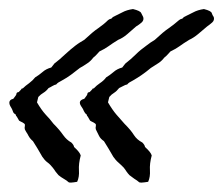

<svg xmlns="http://www.w3.org/2000/svg" viewBox="-35 -385 488 420"><path d="M-5.9 -168.9Q1 -177.2 1 -179.7Q1 -183.1 5.9 -183.6Q12.7 -190.4 12.7 -191.4Q12.7 -191.9 14.6 -191.4Q20.5 -197.3 28.8 -203.1Q36.6 -209 42 -215.8Q50.8 -221.2 58.1 -227.5Q65.9 -234.4 77.1 -237.3Q78.6 -238.8 80.6 -241.7Q82.5 -244.6 84 -246.1Q95.2 -254.4 107.4 -266.1Q119.6 -277.3 129.9 -285.2Q132.3 -287.1 134.8 -288.8Q137.2 -290.5 139.6 -292L149.4 -297.9Q158.7 -306.6 166.3 -313Q173.8 -319.3 179.7 -323.2Q192.4 -332 201.2 -340.8Q204.1 -343.3 207 -343.8Q209.5 -344.2 211.9 -347.7Q223.1 -353 232.4 -357.9Q242.2 -363.3 255.9 -365.2Q272 -361.3 273.9 -356.4Q276.4 -351.6 278.3 -347.7Q280.3 -340.8 274.9 -335.9Q269.5 -331.1 262.7 -327.1Q252.9 -318.4 243.2 -310.1Q233.4 -301.8 223.6 -297.9Q217.3 -293.9 211.9 -290.5Q206.5 -287.1 202.1 -283.7Q194.8 -278.3 182.6 -272.5Q177.7 -267.6 175.8 -265.1Q173.8 -262.7 168.9 -258.8Q164.1 -252 156.2 -246.6Q148.4 -241.2 139.6 -236.3Q129.9 -228.5 120.6 -221.7Q111.3 -214.8 100.6 -209L92.8 -204.6Q90.3 -203.1 87.9 -200.2Q84.5 -199.7 79.6 -196.8Q74.7 -193.8 71.3 -192.4Q65.9 -185.5 60.1 -182.1Q54.2 -178.7 48.8 -172.9L45.9 -161.1Q55.2 -145 64.9 -134.3Q69.8 -129.4 74 -124.3Q78.1 -119.1 82 -114.3Q95.2 -101.1 103 -89.8Q110.4 -79.1 121.1 -73.2Q126.5 -67.9 127 -63.5Q139.6 -52.2 141.6 -44.9Q136.7 -26.9 137.7 -12.2Q138.7 2 133.8 12.7Q117.2 15.6 115.2 13.7Q114.3 12.7 110.4 9.8Q101.6 4.4 98.6 2.4L92.8 -2Q88.9 -6.3 86.4 -9.8Q85.4 -11.7 83.7 -13.9Q82 -16.1 80.1 -18.6Q77.6 -21.5 75 -24.4Q72.3 -27.3 68.8 -29.8Q65.4 -32.2 62.7 -35.4Q60.1 -38.6 57.6 -42Q52.7 -50.8 47.4 -59.6Q42 -68.4 37.1 -76.2Q30.8 -81.5 27.3 -87.9Q26.4 -89.8 25.4 -91.6Q24.4 -93.3 23.4 -94.7Q22.5 -96.2 21.5 -97.9Q20.5 -99.6 19.5 -101.6Q18.6 -105.5 19 -106.9Q19.5 -108.4 19.5 -112.3Q19 -114.7 14.2 -117.2Q12.2 -118.2 10.3 -119.1Q8.3 -120.1 6.8 -121.1Q1 -131.8 0 -131.8Q-0.5 -131.8 0 -133.8Q-5.4 -137.2 -6.3 -140.1Q-6.8 -141.1 -7.3 -142.8Q-7.8 -144.5 -8.8 -146.5Q-10.7 -149.4 -12.7 -153.3Q-14.6 -157.2 -14.6 -160.2Q-14.6 -167 -5.9 -168.9ZM149.4 -168.9Q156.2 -177.2 156.2 -179.7Q156.2 -183.1 161.1 -183.6Q168 -190.4 168 -191.4Q168 -191.9 169.9 -191.4Q176.3 -198.2 183.6 -203.1Q191.9 -208.5 197.3 -215.8Q206.1 -221.2 213.4 -227.5Q221.2 -234.4 232.4 -237.3Q233.9 -238.8 235.8 -241.7Q237.8 -244.6 239.3 -246.1Q252 -255.9 262.2 -266.1Q272 -275.9 285.2 -285.2Q290 -289.1 294.4 -292Q298.8 -294.9 303.7 -297.9Q313 -306.6 320.6 -313Q328.1 -319.3 334 -323.2Q344.7 -330.6 356.4 -340.8Q359.4 -343.3 362.3 -343.8Q364.7 -344.2 367.2 -347.7Q378.4 -353 387.7 -357.9Q397.5 -363.3 411.1 -365.2Q426.8 -361.3 428.2 -356.4Q429.7 -351.6 432.6 -347.7Q434.6 -340.8 429.2 -335.9Q423.8 -331.1 418 -327.1Q408.2 -318.4 397.9 -310.1Q387.7 -301.8 378.9 -297.9Q372.6 -293.9 367.2 -290.5Q361.8 -287.1 357.4 -283.7Q350.1 -278.3 337.9 -272.5Q333 -267.6 331.1 -265.1Q329.1 -262.7 324.2 -258.8Q319.3 -252 311 -246.6Q302.7 -241.2 294.9 -236.3Q276.4 -220.7 255.9 -209L248 -204.6Q245.6 -203.1 243.2 -200.2Q239.3 -199.7 234.4 -196.8Q231 -194.8 225.6 -192.4Q220.2 -185.5 214.8 -182.1Q209 -178.7 204.1 -172.9L201.2 -161.1Q210.9 -144.5 219.7 -134.3Q228.5 -124 237.3 -114.3Q251.5 -100.1 257.8 -89.8Q264.2 -79.6 276.4 -73.2Q281.7 -67.9 282.2 -63.5Q294.9 -52.2 296.9 -44.9Q292 -26.9 293 -12.2Q293.9 2 289.1 12.7Q271.5 15.6 269.5 13.7Q268.6 12.7 264.6 9.8Q258.3 5.9 253.9 2.4L248 -2Q244.1 -6.3 241.7 -9.8Q240.7 -11.7 239 -13.9Q237.3 -16.1 235.4 -18.6Q232.4 -21.5 229.5 -24.4Q226.6 -27.3 223.6 -29.8Q220.7 -32.2 218 -35.4Q215.3 -38.6 212.9 -42Q208 -50.8 202.6 -59.6Q197.3 -68.4 192.4 -76.2Q184.6 -81.5 181.6 -87.9Q179.7 -91.8 178.2 -94.7Q176.8 -97.7 174.8 -101.6Q173.8 -105.5 174.3 -106.9Q174.8 -108.4 174.8 -112.3Q174.3 -114.7 169.4 -117.2Q167.5 -118.2 165.5 -119.1Q163.6 -120.1 162.1 -121.1Q156.2 -131.8 155.3 -131.8Q154.8 -131.8 155.3 -133.8Q150.4 -136.7 146.5 -146.5Q144.5 -149.4 142.1 -153.3Q139.6 -157.2 139.6 -160.2Q139.6 -166.5 149.4 -168.9Z"/></svg>

Font: Fasthand
Style: Regular
Weight: 400
Designer: Danh Hong
Version: Version 8.002; ttfautohint (v1.8.3)